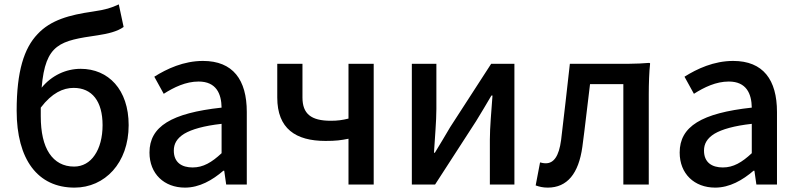

<svg xmlns="http://www.w3.org/2000/svg" viewBox="-20 -842 3641 876"><path d="M125 -78C170 -18 236 14 320 14C458 14 567 -98 567 -271C567 -434 474 -528 348 -528C281 -528 216 -498 170 -442C187 -644 255 -656 426 -681C472 -688 515 -698 544 -719L522 -822C487 -806 464 -798 402 -789C298 -774 211 -751 151 -686C90 -622 56 -517 56 -337C56 -226 80 -138 125 -78ZM412 -134C390 -101 357 -82 318 -82C269 -82 231 -103 205 -142C179 -181 166 -238 166 -312V-351C217 -418 268 -441 316 -441C400 -441 448 -380 448 -271C448 -215 435 -167 412 -134Z M1106 -248V-331C1106 -478 1043 -564 906 -564C818 -564 741 -528 684 -492L727 -414C774 -444 828 -470 886 -470C967 -470 990 -414 991 -351C762 -326 662 -265 662 -146C662 -49 729 14 824 14C890 14 949 -20 999 -63H1003L1012 0H1106V-165ZM821 -232C855 -252 910 -268 991 -277V-210V-143C946 -101 907 -78 859 -78C810 -78 773 -100 773 -155C773 -186 787 -211 821 -232Z M1685 -275V-551H1570V-301C1542 -294 1520 -291 1489 -291C1399 -291 1360 -323 1360 -397V-551H1245V-397C1245 -255 1329 -199 1465 -199C1514 -199 1534 -202 1570 -209V0H1627H1685Z M2327 -275V-551H2221L2034 -262C2015 -229 1984 -178 1964 -145H1960C1964 -215 1971 -288 1971 -345V-551H1859V0H1965L2152 -289C2172 -321 2202 -372 2222 -406H2227C2222 -335 2215 -262 2215 -205V0H2271H2327Z M2940 -275V-413C2940 -459 2942 -517 2946 -551C2946 -553 2946 -555 2940 -555C2918 -553 2880 -551 2850 -551H2760H2580C2567 -435 2554 -318 2540 -203C2530 -128 2506 -97 2470 -97C2460 -97 2452 -99 2444 -101L2424 4C2441 10 2457 14 2479 14C2568 14 2620 -50 2637 -172C2650 -268 2660 -363 2672 -458H2824V0H2940Z M3525 -248V-331C3525 -478 3462 -564 3325 -564C3237 -564 3160 -528 3103 -492L3146 -414C3193 -444 3247 -470 3305 -470C3386 -470 3409 -414 3410 -351C3181 -326 3081 -265 3081 -146C3081 -49 3148 14 3243 14C3309 14 3368 -20 3418 -63H3422L3431 0H3525V-165ZM3240 -232C3274 -252 3329 -268 3410 -277V-210V-143C3365 -101 3326 -78 3278 -78C3229 -78 3192 -100 3192 -155C3192 -186 3206 -211 3240 -232Z"/></svg>

Font: GenSekiGothic2 TW M
Style: Regular
Weight: 500
Version: Version 2.100;PS 2.1;hotconv 16.6.51;makeotf.lib2.5.65220 DE